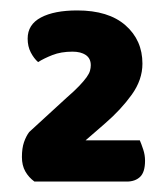

<svg xmlns="http://www.w3.org/2000/svg" viewBox="-20 -641 320 368"><path d="M128 -621Q188 -621 220.5 -592.5Q253 -564 253 -519Q253 -488 232.5 -459.5Q212 -431 182 -405L144 -372H248Q251 -365 254.5 -354.5Q258 -344 258 -333Q258 -311 248.5 -302Q239 -293 223 -293H46Q35 -301 28.5 -312.5Q22 -324 22 -340Q22 -357 26 -368.5Q30 -380 36 -388L108 -454Q123 -467 132 -476.5Q141 -486 146 -493Q151 -500 152.5 -505.5Q154 -511 154 -516Q154 -529 144.5 -535.5Q135 -542 119 -542Q97 -542 80.5 -535.5Q64 -529 53 -522Q45 -529 39 -540.5Q33 -552 33 -567Q33 -594 58.5 -607.5Q84 -621 128 -621Z"/></svg>

Font: Baloo
Style: Regular
Weight: 400
Designer: Sarang Kulkarni and Ek Type
Foundry: Ek Type
Version: Version 1.100;PS 1.000;hotconv 1.0.88;makeotf.lib2.5.647800;